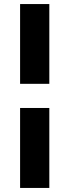

<svg xmlns="http://www.w3.org/2000/svg" viewBox="-20 -783 342 946"><path d="M79 -251H223V143H79ZM223 -370H79V-763H223Z"/></svg>

Font: Sarpanch
Style: Bold
Weight: 700
Designer: Manushi Parikh (Devanagari and Latin), Jyotish Sonowal (Devanagari)
Foundry: Indian Type Foundry
Version: Version 2.004;PS 1.0;hotconv 1.0.78;makeotf.lib2.5.61930; tt